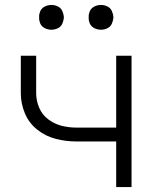

<svg xmlns="http://www.w3.org/2000/svg" viewBox="-20 -755 615 775"><path d="M188 -635Q174 -635 161.5 -641Q149 -647 143 -659Q138 -670 138 -681V-689Q138 -700 143 -711Q149 -723 161.5 -729Q174 -735 188 -735Q201 -735 213.5 -729Q226 -723 231.5 -710.5Q237 -698 238 -685Q237 -672 231.5 -659.5Q226 -647 213.5 -641Q201 -635 188 -635ZM388 -635Q374 -635 361.5 -641Q349 -647 343 -659Q338 -670 338 -681V-689Q338 -700 343 -711Q349 -723 361.5 -729Q374 -735 388 -735Q401 -735 413.5 -729Q426 -723 431.5 -710.5Q437 -698 438 -685Q437 -672 431.5 -659.5Q426 -647 413.5 -641Q401 -635 388 -635ZM449 0V-184H288Q246 -184 205 -194.5Q164 -205 130.5 -231.5Q97 -258 80.5 -297.5Q64 -337 64 -379V-530H126V-379Q126 -349 138 -320.5Q150 -292 174.5 -273.5Q199 -255 228 -247.5Q257 -240 288 -240H449V-530H511V0Z"/></svg>

Font: Jozsika Light
Style: Regular
Weight: 300
Monospace: yes
Designer: Belleve Invis
Foundry: Belleve Invis
Version: 2.1.0